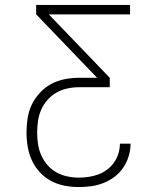

<svg xmlns="http://www.w3.org/2000/svg" viewBox="-20 -540 640 775"><path d="M298 215Q269 215 240.5 209.5Q212 204 186.5 190.5Q161 177 141 155.5Q121 134 109 108Q97 82 92 53Q87 24 87 -5Q87 -34 91.5 -63Q96 -92 108.5 -118Q121 -144 141.5 -166Q162 -188 187.5 -201.5Q213 -215 242 -220.5Q271 -226 300 -226H372L126 -482V-520H505V-482H177L423 -226V-188H300Q276 -188 252.5 -183Q229 -178 208.5 -166.5Q188 -155 172 -137Q156 -119 146.5 -97.5Q137 -76 133.5 -52Q130 -28 130 -5Q130 19 133.5 42Q137 65 146.5 86.5Q156 108 171.5 126Q187 144 207.5 155.5Q228 167 251.5 172Q275 177 298 177Q318 177 338 174Q358 171 377 164Q396 157 412.5 144.5Q429 132 440.5 115.5Q452 99 458 79.5Q464 60 464 40H507Q507 65 499.5 90Q492 115 477.5 136.5Q463 158 442.5 173.5Q422 189 398 198.5Q374 208 349 211.5Q324 215 298 215Z"/></svg>

Font: Iosevka SS04 XLt Ex
Style: Regular
Weight: 200
Width: 7
Monospace: yes
Designer: Belleve Invis
Foundry: Belleve Invis
Version: Version 19.0.0; ttfautohint (v1.8.4)